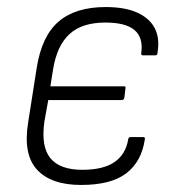

<svg xmlns="http://www.w3.org/2000/svg" viewBox="-20 -514 504 545"><path d="M210 11Q125 11 85 -32.5Q45 -76 60 -167L84 -320Q98 -411 146 -452.5Q194 -494 280 -494Q335 -494 370 -478Q405 -462 419.5 -433.5Q434 -405 427 -364Q427 -357 421 -357H385Q380 -357 381 -364Q387 -407 362 -428.5Q337 -450 279 -450Q213 -450 177.5 -417.5Q142 -385 131 -319L123 -269H332Q338 -269 336 -262L333 -237Q332 -230 325 -230H117L106 -169Q96 -98 123 -65Q150 -32 214 -32Q273 -32 305 -54Q337 -76 344 -119Q345 -125 351 -125H386Q393 -125 391 -118Q382 -56 339 -22.5Q296 11 210 11Z"/></svg>

Font: Sofia Sans Semi Condensed Light
Style: Italic
Weight: 300
Italic angle: -9°
Version: Version 4.100